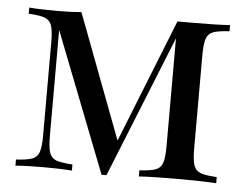

<svg xmlns="http://www.w3.org/2000/svg" viewBox="-43 -567 796 623"><g transform="rotate(5 355.0 -255.0)"><path d="M601 -409V-106Q601 -68 607 -51Q613 -34 629.5 -28Q646 -22 682 -20V0Q636 -3 558 -3Q472 -3 430 0V-20Q466 -22 482.5 -28Q499 -34 505 -51Q511 -68 511 -106V-457L325 5H309L131 -451V-106Q131 -68 137 -51Q143 -34 159.5 -28Q176 -22 212 -20V0Q176 -3 121 -3Q61 -3 28 0V-20Q64 -22 80.5 -28Q97 -34 103 -51Q109 -68 109 -106V-409Q109 -447 103 -464Q97 -481 80.5 -487Q64 -493 28 -495V-515Q61 -512 121 -512Q165 -512 198 -515L351 -110L511 -512H558Q634 -512 682 -515V-495Q646 -493 629.5 -487Q613 -481 607 -464Q601 -447 601 -409Z"/></g></svg>

Font: Myanmar April Display
Style: Regular
Weight: 400
Designer: Khon Soe Zaw Thu
Foundry: Myanmar OS
Version: Version 2.50 April 12, 2019